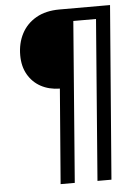

<svg xmlns="http://www.w3.org/2000/svg" viewBox="-59 -758 712 986"><g transform="rotate(-5 296.5 -265.0)"><path d="M546 -712 475 182H403L468 -647H351L286 182H213L252 -307Q196 -308 154 -331Q112 -354 88 -396Q64 -438 64 -495Q64 -557 89.5 -606Q115 -655 164.5 -683.5Q214 -712 285 -712Z"/></g></svg>

Font: Muli Medium
Style: Italic
Weight: 500
Italic angle: -4.541°
Designer: Vernon Adams
Foundry: Vernon Adams
Version: Version 2.100; ttfautohint (v1.8.1.43-b0c9)